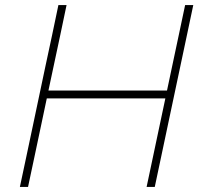

<svg xmlns="http://www.w3.org/2000/svg" viewBox="-20 -733 789 753"><path d="M58 0Q71 -60 82.8 -116.5Q94.5 -173 108.5 -238L158 -472.5Q172.5 -539.5 184.5 -596.2Q196.5 -653 209 -713H241Q228.5 -653 216.5 -596.2Q204.5 -539.5 190 -472L170 -378H635L655 -472.5Q669.5 -539.5 681.5 -597.2Q693.5 -655 706 -713H738Q725.5 -654.5 713.5 -597Q701.5 -539.5 687 -472L637.5 -238.5Q623.5 -173 611.8 -117Q600 -61 587 0H555Q568 -61 579.8 -117Q591.5 -173 605.5 -238.5L628.5 -347H163.5L140.5 -238Q126.5 -173 114.8 -116.5Q103 -60 90 0Z"/></svg>

Font: Commissioner Thin
Style: Italic
Weight: 100
Italic angle: -12°
Designer: Kostas Bartsokas
Foundry: Kostas Bartsokas
Version: Version 1.000; ttfautohint (v1.8.3)